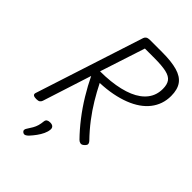

<svg xmlns="http://www.w3.org/2000/svg" viewBox="-355 -1149 1590 1590"><g transform="rotate(45 440.0 -353.5)"><path d="M107 14Q85 14 74.5 7Q64 0 68 -16L377 -970Q382 -984 394 -991Q406 -998 428 -998H572Q679 -998 747.5 -978.5Q816 -959 848 -914.5Q880 -870 880 -794Q880 -744 865 -700.5Q850 -657 821 -620Q792 -583 749.5 -553.5Q707 -524 651.5 -502.5Q596 -481 529.5 -468Q463 -455 385 -452Q420 -382 461 -314Q502 -246 552 -180.5Q602 -115 664 -51Q672 -43 675.5 -29.5Q679 -16 656 4Q641 17 626.5 14.5Q612 12 600 0Q541 -60 484.5 -133Q428 -206 379.5 -286Q331 -366 294 -443L156 -14Q151 0 140.5 7Q130 14 107 14ZM319 -522Q383 -522 439 -528Q495 -534 543 -545.5Q591 -557 630 -573.5Q669 -590 699 -612Q729 -634 749.5 -661Q770 -688 780 -719.5Q790 -751 790 -787Q790 -838 769.5 -866.5Q749 -895 698.5 -906.5Q648 -918 559 -918H448ZM230 287Q218 279 217 268Q216 257 224 246Q242 219 254.5 197Q267 175 273.5 152.5Q280 130 283 100Q285 83 296.5 76Q308 69 327 69Q350 69 361 80Q372 91 370 110Q368 135 355 163Q342 191 322 218.5Q302 246 279 271Q266 284 254.5 289Q243 294 230 287Z"/></g></svg>

Font: Playwrite AU VIC
Style: Regular
Weight: 400
Designer: Veronika Burian, José Scaglione
Foundry: TypeTogether
Version: Version 1.002